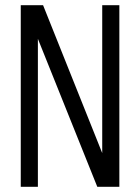

<svg xmlns="http://www.w3.org/2000/svg" viewBox="-20 -720 540 740"><path d="M355 0 74 -700H146L426 0ZM60 0V-700H126V0ZM374 0V-700H440V0Z"/></svg>

Font: Akshar Light Light
Style: Regular
Weight: 300
Version: Version 1.100